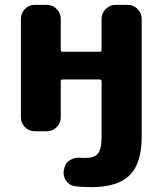

<svg xmlns="http://www.w3.org/2000/svg" viewBox="-20 -540 669 790"><path d="M122 0Q99 0 82.5 -17Q66 -34 66 -57V-463Q66 -486 82.5 -503Q99 -520 122 -520H173Q196 -520 213 -503Q230 -486 230 -463V-335Q230 -327 238 -327H390Q398 -327 398 -335V-463Q398 -486 415 -503Q432 -520 455 -520H506Q529 -520 546 -503Q563 -486 563 -463V22Q563 132 513.5 181Q464 230 356 230Q317 230 288 226Q265 223 251.5 203Q238 183 243 159L245 151Q249 130 268.5 118.5Q288 107 311 109Q317 110 329 110Q368 110 383 92Q398 74 398 22V-205Q398 -213 390 -213H238Q230 -213 230 -205V-57Q230 -34 213 -17Q196 0 173 0Z"/></svg>

Font: Rounded Mplus 1c ExtraBold
Style: Regular
Weight: 800
Version: Version 1.059.20150529